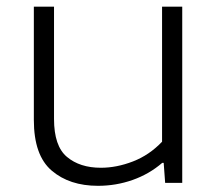

<svg xmlns="http://www.w3.org/2000/svg" viewBox="-20 -562 672 590"><path d="M281 9Q193.5 9 138.8 -37.8Q84 -84.5 84 -193.5V-541.5H146V-196.5Q146 -113 185.8 -79.8Q225.5 -46.5 290 -46.5Q338.5 -46.5 388.8 -66Q439 -85.5 478 -126.5V-541.5H540V0H487.5L483 -61.5H478.5Q438.5 -27 387.5 -9Q336.5 9 281 9Z"/></svg>

Font: Encode Sans Expanded Expanded Light
Style: Regular
Weight: 300
Width: 7
Designer: Multiple Designers
Foundry: Impallari Type
Version: Version 3.000; ttfautohint (v1.8.3) -l 8 -r 50 -G 200 -x 14 